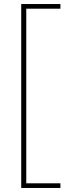

<svg xmlns="http://www.w3.org/2000/svg" viewBox="-20 -750 334 950"><path d="M85 180V-730H279V-707H110V157H279V180Z"/></svg>

Font: MuseoModerno Thin Thin
Style: Regular
Weight: 250
Version: Version 1.003